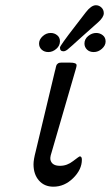

<svg xmlns="http://www.w3.org/2000/svg" viewBox="-20 -701 420 727"><path d="M106.9 -79.1Q106.9 -96.2 115.2 -127.9L188 -432.1Q189 -434.1 189.9 -439Q190.9 -443.8 191.4 -446Q191.9 -448.2 192.9 -451.7Q193.8 -455.1 194.8 -456.1Q195.8 -457 197.5 -459Q199.2 -460.9 201.2 -461.9Q203.1 -462.9 205.6 -463.4Q208 -463.9 211.9 -463.9H245.1Q270 -463.9 270 -454.1Q270 -449.2 267.1 -439.9L174.8 -122.1Q168 -102.1 171.9 -92.8Q178.7 -72.8 208 -73.2Q233.9 -73.2 256.8 -91.1Q279.8 -108.9 282.2 -108.9Q290 -108.9 290 -96.2Q290 -59.1 257.1 -26.6Q224.1 5.9 182.1 5.9Q147.9 5.9 127.4 -17.6Q106.9 -41 106.9 -79.1ZM127.9 -536.1Q127.9 -551.3 141.4 -563.7Q154.8 -576.2 171.9 -576.2Q186 -576.2 196.5 -567.6Q207 -559.1 207 -544.9Q207 -527.8 193.1 -515.9Q179.2 -503.9 163.1 -503.9Q147.9 -503.9 137.9 -512.9Q127.9 -522 127.9 -536.1ZM207 -521Q207 -527.8 266.1 -604Q290 -634.8 305.2 -654.8Q325.2 -680.7 342.8 -681.2Q355 -681.2 364 -672.6Q373 -664.1 373 -650.9Q373 -635.7 351.1 -616.2Q325.2 -593.3 289.1 -561Q244.1 -520 235.6 -513.4Q227.1 -506.8 220.2 -506.8Q207 -506.8 207 -521ZM299.8 -536.1Q299.8 -553.2 314 -564.7Q328.1 -576.2 344.2 -576.2Q358.4 -576.2 369.1 -567.6Q379.9 -559.1 379.9 -543.9Q379.9 -528.8 366 -516.4Q352.1 -503.9 335 -503.9Q318.8 -503.9 309.3 -513.4Q299.8 -522.9 299.8 -536.1Z"/></svg>

Font: CMU Concrete
Style: Italic
Weight: 500
Italic angle: -14.04°
Version: Version 0.7.0